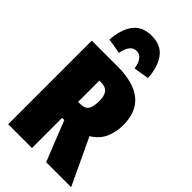

<svg xmlns="http://www.w3.org/2000/svg" viewBox="-289 -1048 1130 1130"><g transform="rotate(45 276.0 -483.0)"><path d="M244 -251H226V0H28V-696H241Q511 -696 511 -476Q511 -417 489 -368Q467 -319 416 -289L552 0H344ZM226 -384H244Q281 -384 296 -405.5Q311 -427 311 -476Q311 -520 294 -540.5Q277 -561 241 -561H226ZM418 -774 322 -758Q309 -840 258 -840Q207 -840 192 -758L97 -774Q103 -863 141.5 -914.5Q180 -966 258 -966Q335 -966 373.5 -914.5Q412 -863 418 -774Z"/></g></svg>

Font: Fira Sans Extra Condensed Black
Style: Regular
Weight: 900
Width: 1
Designer: Carrois Corporate & Edenspiekermann AG
Foundry: Carrois Corporate GbR & Edenspiekermann AG
Version: Version 4.203